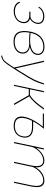

<svg xmlns="http://www.w3.org/2000/svg" viewBox="1252 -1821 793 3337"><g transform="rotate(90 1648.5 -152.5)"><path d="M173 5Q110 5 67 -21.5Q24 -48 10 -95L29 -103Q42 -61 80.5 -38Q119 -15 177 -15Q250 -15 300 -50Q350 -85 360 -144Q370 -197 341 -230.5Q312 -264 254 -265H182L185 -285H263Q299 -285 332.5 -318Q366 -351 374 -396Q383 -447 354 -476.5Q325 -506 263 -506Q163 -506 112 -424L95 -432Q155 -526 267 -526Q335 -526 369.5 -490.5Q404 -455 394 -396Q387 -357 363 -325Q339 -293 307 -277Q350 -263 369.5 -227.5Q389 -192 380 -144Q368 -76 311 -35.5Q254 5 173 5Z M791 -274Q911 -255 911 -150Q911 -76 851 -33Q791 10 699 9Q469 7 532 -294Q555 -407 623 -468Q691 -529 792 -529Q859 -529 897 -498.5Q935 -468 935 -414Q935 -361 897.5 -325Q860 -289 791 -274ZM792 -509Q698 -509 636 -452.5Q574 -396 552 -290V-288Q622 -279 682 -279Q791 -281 853 -316.5Q915 -352 915 -414Q915 -459 883 -484Q851 -509 792 -509ZM701 -11Q783 -10 837 -47Q891 -84 891 -150Q891 -204 850.5 -234Q810 -264 726 -264Q692 -262 674 -262Q606 -262 548 -271Q524 -140 562 -76.5Q600 -13 701 -11Z M946 207Q1003 196 1033 168Q1063 140 1113 63L1154 0L1035 -519H1057L1169 -25L1227 -117Q1321 -266 1361.5 -347Q1402 -428 1428 -519H1449Q1422 -421 1382 -340.5Q1342 -260 1242 -103L1160 26Q1088 140 1048.5 177Q1009 214 948 224Z M1454 0 1564 -519H1584L1532 -275H1629Q1688 -308 1740 -365.5Q1792 -423 1860 -519H1885Q1817 -421 1764 -361.5Q1711 -302 1654 -266L1806 0H1781L1635 -256H1528L1474 0Z M2168 6Q2006 6 2006 -131Q2006 -206 2054.5 -305.5Q2103 -405 2180 -500H1952L1956 -519H2219Q2140 -428 2090 -332H2196Q2291 -332 2336 -287Q2381 -242 2370 -163Q2359 -84 2307 -39Q2255 6 2168 6ZM2171 -14Q2248 -14 2295 -53Q2342 -92 2351 -163Q2360 -235 2321 -273.5Q2282 -312 2191 -312H2079Q2029 -209 2029 -137Q2029 -74 2062.5 -44Q2096 -14 2171 -14Z M2558 -519H2578L2550 -385Q2596 -452 2654 -489.5Q2712 -527 2771 -527Q2832 -527 2863.5 -485.5Q2895 -444 2888 -370Q2924 -444 2988 -485.5Q3052 -527 3119 -527Q3232 -527 3232 -396Q3232 -348 3219 -289L3158 0H3138L3199 -289Q3211 -347 3211 -390Q3211 -507 3113 -507Q3045 -507 2982.5 -457.5Q2920 -408 2882 -327L2813 0H2793L2854 -289Q2867 -348 2867 -393Q2867 -507 2770 -507Q2702 -507 2639.5 -458Q2577 -409 2538 -328L2468 0H2448Z"/></g></svg>

Font: Raleway-v4020 Thin
Style: Italic
Weight: 250
Italic angle: -12°
Designer: Matt McInerney, Pablo Impallari, Rodrigo Fuenzalida
Foundry: Matt McInerney, Pablo Impallari, Rodrigo Fuenzalida
Version: Version 4.020;PS 004.020;hotconv 1.0.88;makeotf.lib2.5.64775